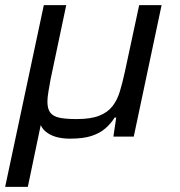

<svg xmlns="http://www.w3.org/2000/svg" viewBox="-32 -530 700 745"><path d="M-12 195 138 -510H225L164 -221Q160 -198 156 -175Q152 -152 152 -136Q152 -107 163.5 -92.5Q175 -78 199.5 -73Q224 -68 266 -68Q320 -68 353 -81Q386 -94 404.5 -118Q423 -142 433 -175Q443 -208 452 -249L508 -510H595L487 0H408L419 -74H413Q398 -50 376.5 -31.5Q355 -13 323 -2.5Q291 8 240 8Q187 8 155.5 -12Q124 -32 121 -65L133 -78L76 195Z"/></svg>

Font: Saira SemiExpanded Medium
Style: Italic
Weight: 500
Width: 6
Italic angle: -12°
Designer: Hector Gatti with collaboration of the Omnibus-Type team
Foundry: Omnibus-Type
Version: Version 1.101